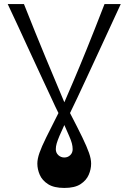

<svg xmlns="http://www.w3.org/2000/svg" viewBox="-20 -720 626 946"><path d="M18 -700H98Q155 -556 205.5 -434.5Q256 -313 297 -216Q316 -260 343 -323Q370 -386 407.5 -478.5Q445 -571 495 -700H575Q519 -579 478.5 -491Q438 -403 409.5 -342Q381 -281 361 -238Q341 -195 325 -163Q363 -90 385.5 -43.5Q408 3 418.5 33Q429 63 429 86Q429 114 417 141.5Q405 169 376.5 187.5Q348 206 297 206Q246 206 217 187.5Q188 169 176 141.5Q164 114 164 86Q164 63 174.5 33Q185 3 208 -43.5Q231 -90 268 -163Q252 -195 232.5 -238Q213 -281 184 -342Q155 -403 115 -491Q75 -579 18 -700ZM297 56Q314 56 326 44.5Q338 33 338 15Q338 1 334 -14Q330 -29 320.5 -50.5Q311 -72 297 -104Q282 -72 273 -50.5Q264 -29 259.5 -14Q255 1 255 15Q255 33 267.5 44.5Q280 56 297 56Z"/></svg>

Font: Ojuju ExtraLight
Style: Bold
Weight: 700
Version: Version 1.000